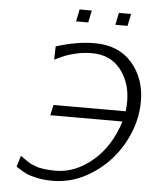

<svg xmlns="http://www.w3.org/2000/svg" viewBox="-59 -927 790 993"><g transform="rotate(5 335.5 -430.5)"><path d="M60.1 -39.1 77.1 -97.2Q80.1 -95.2 92.5 -86.7Q105 -78.1 108.4 -75.7Q111.8 -73.2 122.8 -66.2Q133.8 -59.1 139.9 -57.1Q146 -55.2 157.5 -50.5Q168.9 -45.9 178.5 -43.9Q188 -42 201.4 -40Q214.8 -38.1 230 -37.1Q245.1 -36.1 262.2 -36.1Q363.3 -36.1 453.1 -111.6Q543 -187 585 -319.8H210L222.2 -374H597.2Q600.1 -399.9 600.1 -425.8Q600.1 -522.9 546.6 -590.6Q493.2 -658.2 397 -658.2Q356 -658.2 318.4 -649.7Q280.8 -641.1 259.8 -632.6Q238.8 -624 205.1 -607.9L207 -676.8Q314.9 -710.9 407.2 -710.9Q531.2 -710.9 601.1 -630.9Q670.9 -550.8 670.9 -431.2Q670.9 -321.3 614.5 -217.5Q558.1 -113.8 460 -48.3Q361.8 17.1 252 17.1Q203.1 17.1 166 8.5Q128.9 0 111.1 -9Q93.3 -18.1 60.1 -39.1ZM300.8 -814.9 313.5 -877.9H377L363.8 -814.9ZM504.9 -814.9 517.6 -877.9H581.1L567.9 -814.9Z"/></g></svg>

Font: CMU Bright
Style: Oblique
Weight: 500
Italic angle: -12°
Version: Version 0.7.0